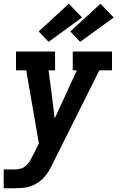

<svg xmlns="http://www.w3.org/2000/svg" viewBox="-24 -797 644 1032"><path d="M-4 215V114H48Q65 114 82.5 110.5Q100 107 114 95Q128 83 137 67.5Q146 52 154 36V35L155 34Q155 34 155 34Q155 34 155 34L185 -26L117 -419H62V-520H272V-419H237L253 -298L270 -160L389 -419H367V-520H578V-419H510L261 79Q251 100 239.5 120Q228 140 212.5 157Q197 174 177 186.5Q157 199 135.5 205.5Q114 212 92 213.5Q70 215 48 215ZM407 -572 354 -628 516 -777 587 -703ZM237 -572 184 -628 346 -777 417 -703Z"/></svg>

Font: Iosevka Etoile Oblique
Style: Bold
Weight: 700
Italic angle: -9°
Designer: Belleve Invis
Foundry: Belleve Invis
Version: Version 15.5.2; ttfautohint (v1.8.4)